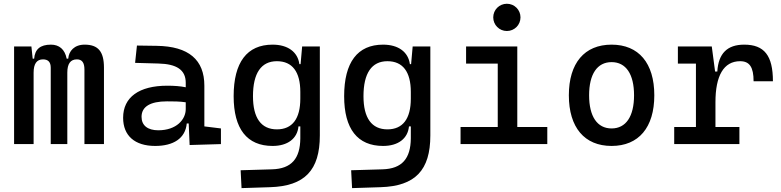

<svg xmlns="http://www.w3.org/2000/svg" viewBox="-20 -764 4142 1018"><path d="M427.7 0H531.2V-405.3C531.2 -491.2 500 -527.3 428.7 -527.3C374 -527.3 344.7 -493.2 341.8 -453.1H333.5C323.7 -502.9 293.5 -527.3 250 -527.3C193.4 -527.3 165 -502.9 161.1 -453.1H153.3L146.5 -517.6H54.7V0H158.2V-378.9C158.2 -425.8 174.8 -449.2 208 -449.2C235.4 -449.2 249 -434.6 249 -405.3V0H336.9V-378.9C336.9 -425.8 353.5 -449.2 387.7 -449.2C415 -449.2 427.7 -431.6 427.7 -395.5Z M985.4 4.9 1151.4 0V-83L1063.5 -93.8V-309.6C1063.5 -446.3 981.4 -518.6 810.5 -521L706.1 -522.5L696.3 -430.7L820.3 -427.2C916 -424.8 964.8 -394 964.8 -325.2V-301.3C936.5 -307.1 904.3 -309.6 867.2 -309.6C717.8 -309.6 632.8 -249 632.8 -139.6C632.8 -44.4 694.8 9.8 802.7 9.8C898.9 9.8 962.9 -29.8 970.2 -109.4H980.5ZM964.8 -221.7V-185.5C964.8 -130.9 916 -73.2 819.3 -73.2C762.7 -73.2 730.5 -99.1 730.5 -144.5C730.5 -198.7 776.9 -226.6 865.2 -226.6C898.9 -226.6 931.6 -226.6 964.8 -221.7Z M1260.7 233.4 1412.1 228.5C1595.7 222.7 1675.8 138.7 1675.8 -45.9V-517.6H1582L1573.7 -423.8H1567.4C1558.6 -488.8 1505.9 -527.3 1425.3 -527.3C1289.6 -527.3 1218.8 -433.6 1218.8 -253.9C1218.8 -80.6 1289.6 9.8 1425.3 9.8C1504.9 9.8 1556.2 -28.8 1562.5 -93.8H1572.3V-30.3C1571.3 76.2 1526.4 130.9 1421.9 133.8L1255.9 138.7ZM1572.3 -276.4V-241.2C1572.3 -134.3 1529.8 -78.1 1448.2 -78.1C1364.7 -78.1 1321.3 -138.2 1321.3 -253.9C1321.3 -376 1364.7 -439.5 1448.2 -439.5C1529.8 -439.5 1572.3 -383.3 1572.3 -276.4Z M1846.7 233.4 1998 228.5C2181.6 222.7 2261.7 138.7 2261.7 -45.9V-517.6H2168L2159.7 -423.8H2153.3C2144.5 -488.8 2091.8 -527.3 2011.2 -527.3C1875.5 -527.3 1804.7 -433.6 1804.7 -253.9C1804.7 -80.6 1875.5 9.8 2011.2 9.8C2090.8 9.8 2142.1 -28.8 2148.4 -93.8H2158.2V-30.3C2157.2 76.2 2112.3 130.9 2007.8 133.8L1841.8 138.7ZM2158.2 -276.4V-241.2C2158.2 -134.3 2115.7 -78.1 2034.2 -78.1C1950.7 -78.1 1907.2 -138.2 1907.2 -253.9C1907.2 -376 1950.7 -439.5 2034.2 -439.5C2115.7 -439.5 2158.2 -383.3 2158.2 -276.4Z M2421.9 0H2881.8V-90.8H2722.7V-517.6H2451.2V-426.8H2619.1V-90.8H2421.9ZM2667.5 -599.6C2707.5 -599.6 2739.7 -631.8 2739.7 -671.9C2739.7 -711.9 2707.5 -744.1 2667.5 -744.1C2627.4 -744.1 2595.2 -711.9 2595.2 -671.9C2595.2 -631.8 2627.4 -599.6 2667.5 -599.6Z M3222.7 9.8C3366.2 9.8 3449.2 -87.9 3449.2 -258.8C3449.2 -429.7 3366.2 -527.3 3222.7 -527.3C3079.1 -527.3 2996.1 -429.7 2996.1 -258.8C2996.1 -87.9 3079.1 9.8 3222.7 9.8ZM3222.7 -83C3146.5 -83 3103.5 -146.5 3103.5 -258.8C3103.5 -371.1 3146.5 -434.6 3222.7 -434.6C3298.8 -434.6 3341.8 -371.1 3341.8 -258.8C3341.8 -146.5 3298.8 -83 3222.7 -83Z M3773.4 -222.7C3773.4 -361.3 3816.4 -439.5 3904.3 -439.5C3954.1 -439.5 3975.6 -408.2 3975.6 -333H4078.1C4078.1 -469.7 4032.2 -527.3 3925.8 -527.3C3835.9 -527.3 3789.1 -480.5 3783.2 -384.8H3771.5L3753.9 -517.6H3574.2V-426.8H3669.9V-90.8H3554.7V0H3900.4V-90.8H3773.4Z"/></svg>

Font: Cascadia Mono NF
Style: Regular
Weight: 400
Monospace: yes
Designer: Aaron Bell
Foundry: Saja Typeworks
Version: Version 2404.023